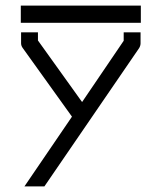

<svg xmlns="http://www.w3.org/2000/svg" viewBox="-20 -712 580 683"><path d="M54 -692H481V-631H54ZM138 -49H67L236 -297L61 -541Q55 -549 55 -558V-597H115V-568L272 -349L420 -567V-597H480V-558Q480 -549.5 475 -541Z"/></svg>

Font: ibm3270
Style: Regular
Weight: 400
Monospace: yes
Version: Version 2.0.3